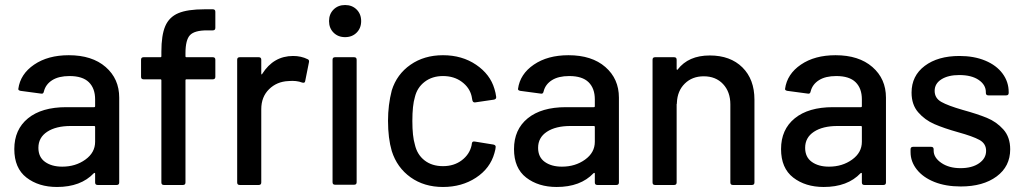

<svg xmlns="http://www.w3.org/2000/svg" viewBox="-20 -737 4083 765"><path d="M455 -348V-10Q455 0 445 0H369Q359 0 359 -10V-45Q359 -50 354 -47Q302 8 207 8Q134 8 85.5 -29.5Q37 -67 37 -143Q37 -221 91.5 -265.5Q146 -310 244 -310H355Q359 -310 359 -314V-341Q359 -385 334 -409.5Q309 -434 257 -434Q214 -434 188 -417.5Q162 -401 155 -373Q153 -362 144 -364L62 -375Q52 -377 53 -383Q61 -442 116 -479.5Q171 -517 254 -517Q347 -517 401 -470Q455 -423 455 -348ZM359 -172V-231Q359 -235 355 -235H262Q203 -235 168 -212Q133 -189 133 -148Q133 -111 159.5 -92Q186 -73 228 -73Q281 -73 320 -101Q359 -129 359 -172Z M719 -525V-513Q719 -509 723 -509H828Q838 -509 838 -499V-431Q838 -421 828 -421H723Q719 -421 719 -417V-10Q719 0 709 0H633Q623 0 623 -10V-417Q623 -421 619 -421H552Q542 -421 542 -431V-499Q542 -509 552 -509H619Q623 -509 623 -513V-531Q623 -597 638.5 -633Q654 -669 690.5 -684.5Q727 -700 795 -700H828Q838 -700 838 -690V-626Q838 -616 828 -616H805Q755 -616 737 -597Q719 -578 719 -525Z M1206 -501Q1213 -498 1211 -489L1196 -414Q1195 -405 1184 -408Q1161 -417 1129 -414Q1083 -412 1052 -381.5Q1021 -351 1021 -302V-10Q1021 0 1011 0H935Q925 0 925 -10V-499Q925 -509 935 -509H1011Q1021 -509 1021 -499V-444Q1021 -441 1022.5 -440.5Q1024 -440 1025 -443Q1070 -514 1148 -514Q1180 -514 1206 -501Z M1291 -653Q1291 -681 1309 -699Q1327 -717 1355 -717Q1383 -717 1401 -699Q1419 -681 1419 -653Q1419 -625 1401 -607Q1383 -589 1355 -589Q1327 -589 1309 -607Q1291 -625 1291 -653ZM1315 -509H1391Q1401 -509 1401 -499V-11Q1401 -1 1391 -1H1315Q1305 -1 1305 -11V-499Q1305 -509 1315 -509Z M1541 -135Q1526 -186 1526 -256Q1526 -319 1541 -377Q1561 -441 1615.5 -479Q1670 -517 1745 -517Q1821 -517 1877 -479Q1933 -441 1950 -383Q1955 -367 1957 -351V-349Q1957 -342 1948 -340L1873 -329H1871Q1864 -329 1862 -338L1859 -354Q1851 -388 1820 -411Q1789 -434 1745 -434Q1702 -434 1672 -411Q1642 -388 1633 -350Q1623 -317 1623 -255Q1623 -194 1633 -161Q1642 -121 1671.5 -98Q1701 -75 1745 -75Q1789 -75 1820 -98.5Q1851 -122 1859 -158L1860 -165Q1861 -175 1872 -173L1946 -161Q1955 -159 1955 -152Q1955 -144 1950 -127Q1933 -66 1876.5 -29Q1820 8 1745 8Q1670 8 1616 -30.5Q1562 -69 1541 -135Z M2446 -348V-10Q2446 0 2436 0H2360Q2350 0 2350 -10V-45Q2350 -50 2345 -47Q2293 8 2198 8Q2125 8 2076.5 -29.5Q2028 -67 2028 -143Q2028 -221 2082.5 -265.5Q2137 -310 2235 -310H2346Q2350 -310 2350 -314V-341Q2350 -385 2325 -409.5Q2300 -434 2248 -434Q2205 -434 2179 -417.5Q2153 -401 2146 -373Q2144 -362 2135 -364L2053 -375Q2043 -377 2044 -383Q2052 -442 2107 -479.5Q2162 -517 2245 -517Q2338 -517 2392 -470Q2446 -423 2446 -348ZM2350 -172V-231Q2350 -235 2346 -235H2253Q2194 -235 2159 -212Q2124 -189 2124 -148Q2124 -111 2150.5 -92Q2177 -73 2219 -73Q2272 -73 2311 -101Q2350 -129 2350 -172Z M2986 -340V-10Q2986 0 2976 0H2900Q2890 0 2890 -10V-321Q2890 -371 2861 -402Q2832 -433 2784 -433Q2738 -433 2708.5 -404Q2679 -375 2677 -328Q2677 -322 2676 -322V-10Q2676 0 2666 0H2590Q2580 0 2580 -10V-499Q2580 -509 2590 -509H2666Q2676 -509 2676 -499V-462Q2676 -460 2677.5 -459Q2679 -458 2680 -460Q2723 -516 2808 -516Q2890 -516 2938 -468.5Q2986 -421 2986 -340Z M3510 -348V-10Q3510 0 3500 0H3424Q3414 0 3414 -10V-45Q3414 -50 3409 -47Q3357 8 3262 8Q3189 8 3140.5 -29.5Q3092 -67 3092 -143Q3092 -221 3146.5 -265.5Q3201 -310 3299 -310H3410Q3414 -310 3414 -314V-341Q3414 -385 3389 -409.5Q3364 -434 3312 -434Q3269 -434 3243 -417.5Q3217 -401 3210 -373Q3208 -362 3199 -364L3117 -375Q3107 -377 3108 -383Q3116 -442 3171 -479.5Q3226 -517 3309 -517Q3402 -517 3456 -470Q3510 -423 3510 -348ZM3414 -172V-231Q3414 -235 3410 -235H3317Q3258 -235 3223 -212Q3188 -189 3188 -148Q3188 -111 3214.5 -92Q3241 -73 3283 -73Q3336 -73 3375 -101Q3414 -129 3414 -172Z M3608 -131V-142Q3608 -152 3618 -152H3690Q3700 -152 3700 -142V-137Q3700 -109 3730.5 -88Q3761 -67 3807 -67Q3853 -67 3881 -86.5Q3909 -106 3909 -136Q3909 -165 3882.5 -179.5Q3856 -194 3798 -210Q3741 -226 3703 -242.5Q3665 -259 3638.5 -289.5Q3612 -320 3612 -368Q3612 -435 3664.5 -474.5Q3717 -514 3803 -514Q3861 -514 3905.5 -495.5Q3950 -477 3974.5 -444Q3999 -411 3999 -370V-367Q3999 -357 3989 -357H3918Q3908 -357 3908 -367V-370Q3908 -399 3879.5 -418.5Q3851 -438 3802 -438Q3758 -438 3731 -421Q3704 -404 3704 -375Q3704 -346 3730.5 -331Q3757 -316 3816 -299Q3874 -283 3912 -267.5Q3950 -252 3977.5 -221.5Q4005 -191 4005 -142Q4005 -74 3951 -34Q3897 6 3808 6Q3748 6 3703 -12Q3658 -30 3633 -61.5Q3608 -93 3608 -131Z"/></svg>

Font: BarlowMedium
Style: Regular
Weight: 500
Designer: Jeremy Tribby
Foundry: Tribby Type
Version: Version 1.422